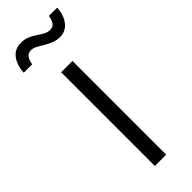

<svg xmlns="http://www.w3.org/2000/svg" viewBox="-280 -747 767 767"><g transform="rotate(-45 104.0 -363.5)"><path d="M72.3 0V-529.3H136.2V0ZM168 -631.8Q149.4 -631.8 132.8 -638.7Q116.2 -645.5 101.6 -654.5Q86.9 -663.6 74 -670.4Q61 -677.2 49.3 -677.2Q32.7 -677.2 23.7 -664.3Q14.6 -651.4 13.2 -633.8H-34.7Q-32.7 -673.8 -13.2 -700.2Q6.3 -726.6 42.5 -726.6Q62.5 -726.6 78.6 -719.5Q94.7 -712.4 108.4 -703.1Q122.1 -693.8 134.8 -686.8Q147.5 -679.7 160.6 -679.7Q175.8 -679.7 184.3 -689.9Q192.9 -700.2 196.8 -723.1H243.7Q240.7 -681.6 220.9 -656.7Q201.2 -631.8 168 -631.8Z"/></g></svg>

Font: Inter 24pt Light
Style: Regular
Weight: 300
Designer: Rasmus Andersson
Foundry: rsms
Version: Version 4.001;git-66647c0bb